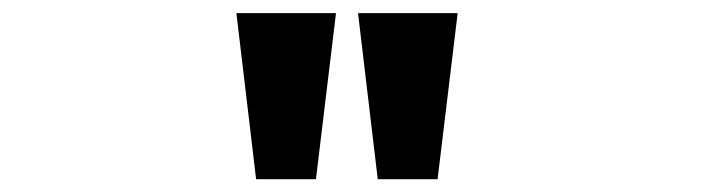

<svg xmlns="http://www.w3.org/2000/svg" viewBox="-20 -777 1090 292"><path d="M339.5 -757H491L460.5 -504.5H369.5ZM524.5 -757H676L645.5 -504.5H554.5Z"/></svg>

Font: League Mono Extended SemiBold
Style: Regular
Weight: 600
Width: 9
Designer: Tyler Finck
Foundry: The League of Moveable Type / Tyler Finck
Version: Version 2.210